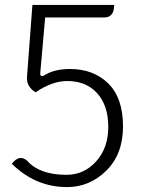

<svg xmlns="http://www.w3.org/2000/svg" viewBox="-20 -749 575 782"><path d="M253 13Q125 13 28 -82Q60 -123 92 -93Q142 -37 251 -37Q322 -37 371 -91Q421 -146 421 -232Q421 -319 376 -369Q331 -419 254 -419Q192 -419 125 -373Q87 -396 90 -436L112 -729H445Q445 -678 405 -678H164L144 -452Q143 -433 160 -442Q201 -468 265 -468Q361 -468 421 -409Q481 -350 481 -234Q481 -121 413 -54Q345 13 253 13Z"/></svg>

Font: Swei Half Moon CJK SC
Style: Light
Weight: 300
Version: Version 2.071